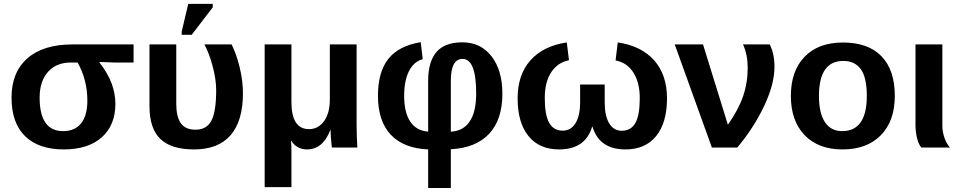

<svg xmlns="http://www.w3.org/2000/svg" viewBox="-20 -756 4923 984"><path d="M571.3 -223.6Q571.3 -114.3 501.5 -52.2Q431.6 9.8 306.6 9.8Q178.2 9.8 108.6 -58.1Q39.1 -126 39.1 -255.9Q39.1 -385.3 120.1 -456.8Q201.2 -528.3 351.1 -528.3H664.6V-435.5H569.3L489.3 -438.5V-436.5Q532.2 -381.3 551.8 -329.1Q571.3 -276.9 571.3 -223.6ZM427.7 -240.2Q427.7 -345.7 377.9 -435.5H341.8Q269 -435.5 226.1 -387.7Q183.1 -339.8 183.1 -255.9Q183.1 -84 303.2 -84Q363.8 -84 395.8 -124Q427.7 -164.1 427.7 -240.2Z M1225.1 -278.8Q1225.1 -136.2 1161.9 -63.2Q1098.6 9.8 974.1 9.8Q856.9 9.8 801.5 -44.2Q746.1 -98.1 746.1 -211.4V-528.3H883.3V-224.6Q883.3 -158.2 906.5 -124.8Q929.7 -91.3 982.4 -91.3Q1039.1 -91.3 1063.5 -137.7Q1087.9 -184.1 1087.9 -294.4Q1087.9 -349.1 1069.6 -417.5Q1051.3 -485.8 1027.3 -528.3H1167Q1192.4 -477.5 1208.7 -409.2Q1225.1 -340.8 1225.1 -278.8ZM911.1 -577.6V-593.8L944.8 -736.3H1070.3V-718.3L962.4 -577.6Z M1680.7 0Q1680.2 -5.9 1679 -16.6Q1677.7 -27.3 1676.8 -40.3Q1675.8 -53.2 1675 -66.4Q1674.3 -79.6 1674.3 -89.8H1672.9Q1634.8 9.8 1552.7 9.8Q1527.3 9.8 1506.1 -2Q1484.9 -13.7 1473.6 -34.2H1471.7Q1473.6 -13.2 1473.6 22V203.1H1336.4V-528.3H1473.6V-232.9Q1473.6 -94.2 1563.5 -94.2Q1610.8 -94.2 1640.6 -135Q1670.4 -175.8 1670.4 -246.1V-528.3H1807.6V-118.2Q1807.6 -54.7 1811.5 0Z M2554.7 -275.9Q2554.7 -142.6 2486.6 -70.1Q2418.5 2.4 2290.5 8.8V207.5H2174.3V9.8Q2048.8 4.4 1982.9 -65.4Q1917 -135.3 1917 -265.6Q1917 -386.2 1969.7 -453.6Q2022.5 -521 2136.2 -540L2146.5 -452.6Q2101.1 -440.9 2076.2 -391.8Q2051.3 -342.8 2051.3 -265.6Q2051.3 -179.7 2082.5 -132.8Q2113.8 -85.9 2174.3 -81.5V-342.8Q2174.3 -439.5 2216.8 -489.3Q2259.3 -539.1 2350.1 -539.1Q2443.4 -539.1 2499 -467.5Q2554.7 -396 2554.7 -275.9ZM2420.4 -276.9Q2420.4 -454.1 2350.6 -454.1Q2290.5 -454.1 2290.5 -341.3V-81.1Q2353 -84 2386.7 -132.8Q2420.4 -181.6 2420.4 -276.9Z M3079.1 -231.4Q3079.1 -162.1 3102.1 -124Q3125 -85.9 3166.5 -85.9Q3213.9 -85.9 3236.3 -125.7Q3258.8 -165.5 3258.8 -253.4Q3258.8 -332.5 3226.3 -383.8Q3193.8 -435.1 3134.8 -446.3L3146 -538.6Q3267.6 -520.5 3333 -446.3Q3398.4 -372.1 3398.4 -252.4Q3398.4 -127 3342.8 -58.6Q3287.1 9.8 3186 9.8Q3051.3 9.8 3016.6 -106.4H3014.6Q2980 9.8 2845.2 9.8Q2744.1 9.8 2688.5 -58.6Q2632.8 -127 2632.8 -252.4Q2632.8 -372.6 2698.2 -446.5Q2763.7 -520.5 2884.8 -538.6L2896 -447.3Q2838.4 -436 2805.2 -386Q2772 -335.9 2772 -254.4Q2772 -166 2794.7 -126.2Q2817.4 -86.4 2863.8 -86.4Q2905.8 -86.4 2929.4 -124.5Q2953.1 -162.6 2953.1 -231.4V-322.8H3079.1Z M3949.2 -413.1Q3949.2 -325.7 3897 -214.4Q3844.7 -103 3758.8 0H3628.4L3438 -528.3H3583L3710.4 -116.7Q3764.6 -193.8 3788.3 -262.7Q3812 -331.5 3812 -408.7Q3812 -474.6 3788.1 -528.3H3924.8Q3949.2 -480.5 3949.2 -413.1Z M4565.9 -264.6Q4565.9 -136.2 4494.6 -63.2Q4423.3 9.8 4297.4 9.8Q4173.8 9.8 4103.5 -63.5Q4033.2 -136.7 4033.2 -264.6Q4033.2 -392.1 4103.5 -465.1Q4173.8 -538.1 4300.3 -538.1Q4429.7 -538.1 4497.8 -467.5Q4565.9 -397 4565.9 -264.6ZM4422.4 -264.6Q4422.4 -358.9 4391.6 -401.4Q4360.8 -443.8 4302.2 -443.8Q4177.2 -443.8 4177.2 -264.6Q4177.2 -176.3 4207.8 -130.1Q4238.3 -84 4295.9 -84Q4422.4 -84 4422.4 -264.6Z M4702.1 0Q4687.5 -15.6 4679.7 -48.6Q4671.9 -81.5 4671.9 -115.2V-528.3H4809.6V-110.8Q4809.6 -81.5 4820.1 -50.5Q4830.6 -19.5 4848.6 0Z"/></svg>

Font: Arial
Style: Bold
Weight: 700
Designer: Steve Matteson
Foundry: Ascender Corporation
Version: Version 2.00.3